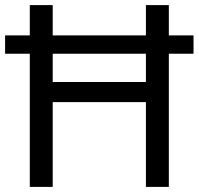

<svg xmlns="http://www.w3.org/2000/svg" viewBox="-20 -734 781 754"><path d="M97 0H187V-333H553V0H643V-523H740V-595H643V-714H553V-595H187V-714H97V-595H0V-523H97ZM187 -412V-523H553V-412Z"/></svg>

Font: Noto Sans Caucasian Albanian
Style: Regular
Weight: 400
Designer: Monotype Design Team
Foundry: Monotype Imaging Inc.
Version: Version 2.005